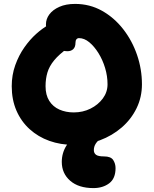

<svg xmlns="http://www.w3.org/2000/svg" viewBox="-20 -731 786 982"><path d="M357 10Q290 10 232.5 -10.5Q175 -31 131.5 -70.5Q88 -110 64 -165.5Q40 -221 40 -290Q40 -347 58 -397.5Q76 -448 104.5 -488.5Q133 -529 165.5 -558Q198 -587 227.5 -603Q257 -619 277 -619Q303 -619 318 -611.5Q333 -604 347 -584Q370 -553 361.5 -528Q353 -503 328 -486Q282 -453 257 -422.5Q232 -392 222.5 -360Q213 -328 213 -290Q213 -245 232 -215Q251 -185 284 -170.5Q317 -156 357 -156Q404 -156 443 -175.5Q482 -195 506 -227.5Q530 -260 530 -300Q530 -342 517.5 -383.5Q505 -425 483.5 -459.5Q462 -494 436.5 -515Q411 -536 384 -536Q376 -536 371 -530Q366 -524 366 -512Q366 -491 355 -480Q344 -469 324 -469Q297 -469 272 -484.5Q247 -500 231 -530.5Q215 -561 215 -606Q215 -634 232.5 -657.5Q250 -681 283.5 -696Q317 -711 364 -711Q439 -711 501.5 -676Q564 -641 610 -582Q656 -523 681 -450Q706 -377 706 -300Q706 -234 678.5 -177.5Q651 -121 602.5 -79Q554 -37 491 -13.5Q428 10 357 10ZM458 231Q382 231 339 193.5Q296 156 296 97Q296 51 320.5 12.5Q345 -26 387 -49.5Q429 -73 482 -73Q496 -73 506.5 -68Q517 -63 517 -50Q517 -44 513.5 -39Q510 -34 499 -26Q479 -11 469.5 4Q460 19 460 37Q460 52 471 60.5Q482 69 512 69Q547 69 559 87.5Q571 106 571 129Q571 182 538.5 206.5Q506 231 458 231Z"/></svg>

Font: Shantell Sans ExtraBold
Style: Regular
Weight: 800
Designer: Stephen Nixon, Anya Danilova, Shantell Martin
Foundry: Arrow Type
Version: Version 1.011;[c5ecc13dd]